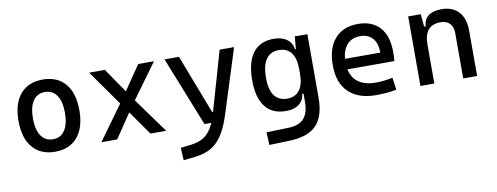

<svg xmlns="http://www.w3.org/2000/svg" viewBox="-63 -850 3641 1407"><g transform="rotate(-10 1758.0 -146.0)"><path d="M293 9.8Q185.5 9.8 126 -60.5Q66.4 -130.9 66.4 -258.8Q66.4 -387.2 126 -457.3Q185.5 -527.3 293 -527.3Q400.9 -527.3 460.2 -457.3Q519.5 -387.2 519.5 -258.8Q519.5 -130.9 460.2 -60.5Q400.9 9.8 293 9.8ZM293 -83Q350.1 -83 381.1 -128.9Q412.1 -174.8 412.1 -258.8Q412.1 -343.3 381.1 -388.9Q350.1 -434.6 293 -434.6Q235.8 -434.6 204.8 -388.9Q173.8 -343.3 173.8 -258.8Q173.8 -174.8 204.8 -128.9Q235.8 -83 293 -83Z M637.7 0 843.8 -285.2 1002.9 -517.6H1120.1L906.2 -223.6L754.9 0ZM1002.9 0 845.7 -223.6 637.7 -517.6H754.9L914.1 -285.2L1120.1 0Z M1208.5 234.4 1203.6 141.6 1284.7 131.8Q1335.9 125.5 1372.3 104Q1408.7 82.5 1434.6 40.3Q1460.4 -2 1480 -70.3L1608.9 -517.6H1716.3L1566.9 -45.9Q1537.6 46.9 1501.2 103.5Q1464.8 160.2 1415.3 188.5Q1365.7 216.8 1296.4 224.6ZM1404.8 0 1198.7 -517.6H1306.2L1475.1 -78.1H1490.7V0Z M1846.7 233.4 1841.8 138.7 2007.8 133.8Q2086.4 131.3 2122.1 90.3Q2157.7 49.3 2158.2 -30.3V-408.2L2168 -517.6H2261.7V-45.9Q2261.7 92.3 2198.7 158.2Q2135.7 224.1 1998 228.5ZM2011.2 9.8Q1909.7 9.8 1857.2 -57.1Q1804.7 -124 1804.7 -253.9Q1804.7 -388.7 1857.2 -458Q1909.7 -527.3 2011.2 -527.3Q2071.8 -527.3 2109.4 -500Q2147 -472.7 2153.3 -423.8H2193.4L2158.2 -276.4Q2158.2 -356.4 2126.7 -397.9Q2095.2 -439.5 2034.2 -439.5Q1971.7 -439.5 1939.5 -392.6Q1907.2 -345.7 1907.2 -253.9Q1907.2 -167 1939.5 -122.6Q1971.7 -78.1 2034.2 -78.1Q2095.2 -78.1 2126.7 -119.6Q2158.2 -161.1 2158.2 -241.2L2193.4 -93.8H2148.4Q2143.6 -44.9 2107.2 -17.6Q2070.8 9.8 2011.2 9.8Z M2681.6 9.8Q2549.3 9.8 2477.3 -59.8Q2405.3 -129.4 2405.3 -259.8Q2405.3 -386.7 2466.3 -457Q2527.3 -527.3 2638.7 -527.3Q2743.7 -527.3 2801 -463.9Q2858.4 -400.4 2858.4 -279.3Q2858.4 -243.7 2855.5 -212.9H2492.2V-292H2764.6Q2764.6 -361.8 2731.4 -399.2Q2698.2 -436.5 2639.6 -436.5Q2573.7 -436.5 2537.4 -391.6Q2501 -346.7 2501 -264.6Q2501 -174.8 2551 -127.9Q2601.1 -81.1 2693.4 -81.1Q2725.6 -81.1 2756.8 -84.7Q2788.1 -88.4 2820.3 -94.7L2833 -3.9Q2787.1 4.9 2749 7.3Q2710.9 9.8 2681.6 9.8Z M3330.1 0V-336.9Q3330.1 -383.8 3305.7 -409.2Q3281.2 -434.6 3237.3 -434.6Q3115.2 -434.6 3115.2 -291L3085 -423.8H3125Q3129.4 -476.1 3163.1 -501.7Q3196.8 -527.3 3261.7 -527.3Q3343.8 -527.3 3388.7 -477.5Q3433.6 -427.7 3433.6 -336.9V0ZM3011.7 0V-517.6H3105.5L3115.2 -408.2V0Z"/></g></svg>

Font: Cascadia Code
Style: Regular
Weight: 400
Monospace: yes
Designer: Aaron Bell
Foundry: Saja Typeworks
Version: Version 2106.017